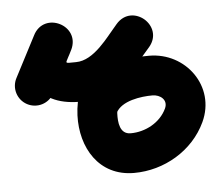

<svg xmlns="http://www.w3.org/2000/svg" viewBox="-56 -350 499 434"><g transform="rotate(-5 193.0 -132.5)"><path d="M65.1 -150C65.1 -150 65.1 -150 65.1 -150C81.7 -181.2 98 -212.5 114.1 -244C127.5 -270.3 113.7 -293.6 93.3 -303.7C72.9 -313.7 46 -310.5 33.3 -283.8C-6.8 -199 22.6 -126.3 122.9 -126C122.9 -126 122.9 -126 123 -126C123.1 -126 123.1 -126 123.1 -126C199.1 -126.2 243.9 -182.7 289.7 -234.7C309.3 -256.9 301.8 -282.9 284.6 -297.7C267.4 -312.5 240.6 -316.1 221.5 -293.4C172.3 -234.7 119 -177.3 115.6 -95.8C115.6 -95.8 115.6 -95.8 115.6 -95.8C115.6 -95.8 115.6 -95.8 115.6 -95.8C112.8 -23 151.9 45 232 45C300.3 45 366.4 6.7 395.6 -56C432 -134 371.7 -216.2 288.3 -216C288.3 -216 288.3 -216 288.4 -216C288.5 -216 288.5 -216 288.5 -216C225.4 -216.2 153 -193.5 123.5 -132.6C112.7 -110.3 122 -83.4 144.4 -72.5C166.7 -61.7 193.6 -71 204.5 -93.4C204.5 -93.4 204.5 -93.4 204.5 -93.4C217.4 -120.1 262.8 -126.1 288.3 -126C288.3 -126 288.3 -126 288.4 -126C288.5 -126 288.5 -126 288.5 -126C305.7 -126 322.9 -113.1 314 -94C299.5 -63 265.4 -45 232 -45C207 -45 204.8 -72.5 205.6 -92.2C205.6 -92.2 205.6 -92.2 205.6 -92.2C205.6 -92.2 205.6 -92.2 205.6 -92.2C207.9 -149 255.9 -194.3 290.5 -235.6C309.5 -258.2 302.3 -284 285.4 -298.6C268.4 -313.1 241.9 -316.5 222.3 -294.3C197.5 -266.2 164.1 -216.1 122.9 -216C122.9 -216 122.9 -216 123 -216C123.1 -216 123.1 -216 123.1 -216C92.4 -216.1 98.6 -211.3 114.7 -245.2C127.3 -271.9 113.9 -295 93.9 -304.8C73.9 -314.7 47.4 -311.3 33.9 -285C18 -253.9 1.9 -222.9 -14.4 -192C-26 -170.1 -17.7 -142.8 4.3 -131.2C26.3 -119.6 53.5 -128 65.1 -150Z"/></g></svg>

Font: FRB American Cursive Guidelines Black
Style: Bold Italic
Weight: 900
Italic angle: -25°
Version: Version 2.0;Modular Font Editor K font №1